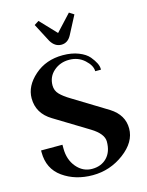

<svg xmlns="http://www.w3.org/2000/svg" viewBox="-136 -1009 842 1102"><g transform="rotate(-15 285.0 -458.5)"><path d="M469 -325Q546 -276 546 -195.5Q546 -115 462.5 -52.5Q379 10 276 10Q173 10 99 -42.5Q25 -95 25 -193V-204H152V-182Q152 -115 189.5 -70.5Q227 -26 281.5 -26Q336 -26 369.5 -60.5Q403 -95 403 -156Q403 -202 333 -245L133 -367Q50 -417 50 -507Q50 -580 118 -640Q186 -700 286 -700Q339 -700 379.5 -684Q420 -668 440 -644Q477 -599 477 -569V-563H443Q443 -597 405.5 -631Q368 -665 314.5 -665Q261 -665 223 -632Q185 -599 185 -547Q185 -516 206.5 -494Q228 -472 265 -450ZM355 -800Q334 -760 295.5 -760Q257 -760 233 -800L176 -909L203 -926L294 -830L384 -927L412 -909Z"/></g></svg>

Font: Trochut
Style: Bold
Weight: 700
Designer: Andreu Balius
Foundry: Andreu Balius
Version: Version 1.001